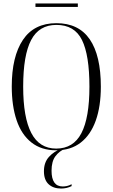

<svg xmlns="http://www.w3.org/2000/svg" viewBox="-20 -859 652 1110"><path d="M305 10Q219 10 161.5 -35.5Q104 -81 76 -164Q48 -247 48 -359Q48 -532 112.5 -628.5Q177 -725 306 -725Q435 -725 499 -631.5Q563 -538 563 -358Q563 -244 533.5 -161.5Q504 -79 446.5 -34.5Q389 10 305 10ZM305 0Q404 0 450.5 -89Q497 -178 497 -358Q497 -540 454 -627.5Q411 -715 306 -715Q206 -715 160 -627.5Q114 -540 114 -358Q114 -180 161 -90Q208 0 305 0ZM333 231Q288 231 261 206Q234 181 234 131Q234 80 263 48Q292 16 336 0H358Q323 14 300.5 44Q278 74 278 128Q278 219 343 219Q354 219 366.5 216.5Q379 214 394 206V217Q366 231 333 231ZM185 -819V-839H430V-819Z"/></svg>

Font: Noto Serif Display Condensed Light
Style: Regular
Weight: 300
Width: 3
Designer: Monotype Design Team
Foundry: Monotype Imaging Inc.
Version: Version 2.009